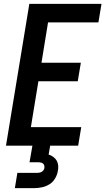

<svg xmlns="http://www.w3.org/2000/svg" viewBox="-20 -755 546 995"><path d="M11 0 132 -735H506L490 -639H229L195 -430H399L383 -334H179L140 -96H401L385 0ZM57 220 70 141H170Q176 141 182.5 140Q189 139 195 136Q201 133 205 127.5Q209 122 210 116Q211 110 209.5 103.5Q208 97 203.5 93Q199 89 192.5 87.5Q186 86 179 86H133L148 0H240L232 46Q245 50 256 58Q267 66 273.5 77Q280 88 281.5 102Q283 116 280 130Q277 150 266 169Q255 188 237 199.5Q219 211 198 215.5Q177 220 157 220Z"/></svg>

Font: Iosevka Oblique
Style: Bold
Weight: 700
Italic angle: -9°
Monospace: yes
Designer: Belleve Invis
Foundry: Belleve Invis
Version: Version 32.5.0; ttfautohint (v1.8.4)